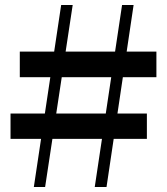

<svg xmlns="http://www.w3.org/2000/svg" viewBox="-20 -746 665 766"><path d="M115 0 224 -726H270L160 0ZM22 -293H566V-192H22ZM604 -438H59V-540H604ZM358 0 467 -726H513L405 0Z"/></svg>

Font: Noto Serif SC ExtraLight ExtraBold
Style: Regular
Weight: 800
Version: Version 2.002-H1;hotconv 1.1.0;makeotfexe 2.6.0